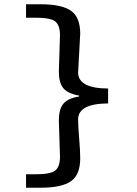

<svg xmlns="http://www.w3.org/2000/svg" viewBox="-20 -728 640 900"><path d="M356 14.2Q356 91.3 312.5 121.6Q269 151.9 170.9 151.9H102.1V88.9H147.9Q215.8 88.9 238.3 71.8Q260.7 54.7 261.2 8.8L255.9 -163.1Q255.9 -216.3 276.9 -241.7Q297.9 -267.1 351.1 -275.9V-279.8Q297.9 -289.1 276.9 -314.5Q255.9 -339.8 255.9 -393.1L261.2 -564.9Q260.7 -610.8 238.3 -627.9Q215.8 -645 147.9 -645H102.1V-708H170.9Q269 -708 312.5 -677.7Q356 -647.5 356 -569.8L346.2 -388.2Q346.2 -314 486.8 -313V-243.2Q345.7 -242.2 346.2 -168Q346.2 -135.7 351.1 -79.1Q356 -22.5 356 14.2Z"/></svg>

Font: SourceCodePro-Semibold
Style: Regular
Weight: 600
Monospace: yes
Designer: Paul D. Hunt
Foundry: Adobe Systems Incorporated
Version: Version 1.009;PS 1.000;hotconv 1.0.70;makeotf.lib2.5.5900